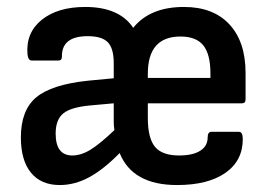

<svg xmlns="http://www.w3.org/2000/svg" viewBox="-20 -521 778 552"><path d="M152 11Q98 11 69 -24.5Q40 -60 40 -126Q40 -204 84 -241Q128 -278 233 -289L307 -296V-339Q307 -382 290 -399.5Q273 -417 232 -417Q157 -417 158 -358Q158 -347 148 -347H71Q61 -347 59 -365Q54 -427 100 -464Q146 -501 225 -501Q323 -501 363 -441Q411 -501 509 -501Q593 -501 639.5 -451Q686 -401 686 -311V-235Q686 -224 676 -224H405V-182Q405 -124 425.5 -99Q446 -74 495 -74Q534 -74 555.5 -87.5Q577 -101 577 -126Q577 -142 588 -142H667Q678 -142 678 -121Q678 -59 628 -24Q578 11 489 11Q361 11 324 -81Q278 -34 236.5 -11.5Q195 11 152 11ZM405 -297H585V-310Q585 -365 564.5 -390.5Q544 -416 499 -416Q405 -416 405 -309ZM188 -74Q213 -74 240 -90.5Q267 -107 309 -147Q307 -158 307 -170Q307 -182 307 -193V-224L241 -218Q184 -213 162 -195Q140 -177 140 -137Q140 -74 188 -74Z"/></svg>

Font: Sofia Sans Extra Cond
Style: Bold
Weight: 700
Width: 1
Designer: Botio Nikoltchev, Ani Petrova
Foundry: lettersoup
Version: Version 4.100; ttfautohint (v1.8.3)